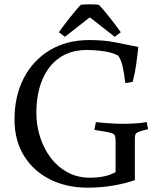

<svg xmlns="http://www.w3.org/2000/svg" viewBox="-20 -851 730 887"><path d="M514 -56V-202Q514 -216 510.5 -224.5Q507 -233 492 -237Q483 -240 464.5 -243Q446 -246 431 -248.5Q416 -251 416 -251L423 -287Q456 -283 491 -281Q526 -279 548 -279Q575 -279 606 -281Q637 -283 658 -287L664 -254Q664 -254 647 -250Q630 -246 619 -241Q608 -236 605.5 -229.5Q603 -223 603 -210V-19Q566 -5 507.5 5.5Q449 16 385 16Q288 16 211.5 -22Q135 -60 91 -131Q47 -202 47 -299Q47 -406 89 -488.5Q131 -571 209 -618.5Q287 -666 393 -666Q460 -666 512 -655.5Q564 -645 619 -634Q615 -595 609 -552.5Q603 -510 593 -473L559 -467Q554 -509 547 -541.5Q540 -574 526 -594Q501 -608 461 -614Q421 -620 380 -620Q306 -620 254 -583.5Q202 -547 175 -481.5Q148 -416 148 -329Q148 -272 165 -218.5Q182 -165 214 -122.5Q246 -80 292 -55Q338 -30 395 -30Q469 -30 514 -56ZM252 -702Q255 -707 268.5 -725Q282 -743 299.5 -765.5Q317 -788 332.5 -806Q348 -824 354 -829Q360 -830 371.5 -830.5Q383 -831 395 -831Q406 -831 418 -830.5Q430 -830 436 -829Q442 -824 457.5 -806Q473 -788 490.5 -765.5Q508 -743 521.5 -725Q535 -707 538 -702L510 -681L395 -771L280 -681Z"/></svg>

Font: Buenard
Style: Regular
Weight: 400
Version: Version 2.000